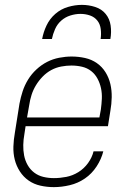

<svg xmlns="http://www.w3.org/2000/svg" viewBox="-20 -760 540 788"><path d="M201 8Q173 8 146 2Q119 -4 97.5 -19Q76 -34 61.5 -56.5Q47 -79 40.5 -105Q34 -131 35 -159Q36 -187 41 -215L60 -335Q65 -361 73 -385.5Q81 -410 95 -433Q109 -456 129.5 -475Q150 -494 173.5 -506Q197 -518 223 -523Q249 -528 274 -528Q302 -528 329 -522Q356 -516 377.5 -501Q399 -486 413 -463.5Q427 -441 433 -415Q439 -389 438.5 -361Q438 -333 433 -305L423 -242H85L80 -209Q76 -187 75.5 -165Q75 -143 79 -122Q83 -101 93.5 -82.5Q104 -64 120.5 -51.5Q137 -39 158 -34Q179 -29 201 -29Q226 -29 252 -34Q278 -39 301.5 -53.5Q325 -68 341.5 -91Q358 -114 364 -139H404Q396 -107 376.5 -77Q357 -47 328.5 -27.5Q300 -8 266.5 0Q233 8 201 8ZM91 -278H388L394 -311Q397 -333 398 -355Q399 -377 394.5 -398Q390 -419 380 -437.5Q370 -456 354 -468.5Q338 -481 317 -486Q296 -491 273 -491Q253 -491 231.5 -487Q210 -483 190.5 -472.5Q171 -462 155 -445.5Q139 -429 127.5 -410Q116 -391 109.5 -370.5Q103 -350 100 -329ZM153 -600Q158 -628 171 -655.5Q184 -683 207 -703Q230 -723 259 -731.5Q288 -740 316 -740Q344 -740 370.5 -731.5Q397 -723 413.5 -703Q430 -683 434 -655.5Q438 -628 433 -600H393Q396 -620 393.5 -640.5Q391 -661 379.5 -675.5Q368 -690 349.5 -696.5Q331 -703 310 -703Q290 -703 269 -696.5Q248 -690 231.5 -675.5Q215 -661 206 -640.5Q197 -620 193 -600Z"/></svg>

Font: Iosevka SS04 XLt Obl
Style: Regular
Weight: 200
Italic angle: -9°
Monospace: yes
Designer: Belleve Invis
Foundry: Belleve Invis
Version: Version 19.0.0; ttfautohint (v1.8.4)